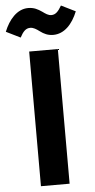

<svg xmlns="http://www.w3.org/2000/svg" viewBox="-104 -1024 523 1061"><g transform="rotate(-5 157.5 -493.5)"><path d="M220 -827C281 -827 327 -876 355 -946L276 -985C258 -954 243 -937 219 -937C202 -937 188 -947 170 -960C148 -975 127 -987 94 -987C32 -987 -14 -932 -40 -867L39 -828C56 -860 71 -877 96 -877C114 -877 129 -867 148 -853C168 -838 190 -827 220 -827ZM238 -747H79V0H238Z"/></g></svg>

Font: Glow Sans SC Normal
Style: Bold
Weight: 700
Designer: Ryoko NISHIZUKA (kana, bopomofo & ideographs); Paul D. Hunt (Latin, Greek & Cyrillic); Sandoll Communications, Soo-young
Version: Version 0.93